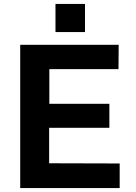

<svg xmlns="http://www.w3.org/2000/svg" viewBox="-20 -949 684 969"><path d="M409 -929H260V-787H409ZM82 0H584V-124L228 -125V-304H532V-425H229V-600H578L579 -723H82Z"/></svg>

Font: United Sans
Style: Bold
Weight: 700
Designer: Pablo Impallari, Rodrigo Fuenzalida (Modified by Dan O. Williams)
Version: Version 1.000;PS 001.000;hotconv 1.0.88;makeotf.lib2.5.64775